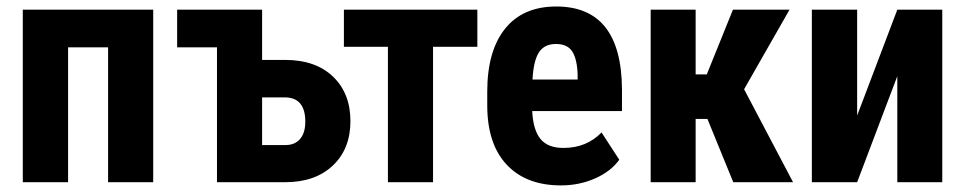

<svg xmlns="http://www.w3.org/2000/svg" viewBox="-20 -558 2956 588"><path d="M449.2 0H311V-413.1H188.5V0H49.8V-528.3H449.2Z M782.7 -259.8V-113.8H855Q882.8 -113.8 898.9 -132.3Q915 -150.9 915 -185.5Q915 -259.8 851.6 -259.8ZM782.7 -374.5H853Q946.8 -374.5 1000 -323.2Q1053.2 -272 1053.2 -187Q1053.2 -102.1 999.3 -51Q945.3 0 853.5 0H644.5V-413.1H522.5V-528.3H782.7Z M1441.9 -414.6H1306.2V0H1168V-414.6H1033.2V-528.3H1441.9Z M1749 -314.5V-327.1Q1748 -374.5 1733.4 -398.9Q1718.8 -423.3 1682.6 -423.3Q1647 -423.3 1630.4 -397.5Q1613.8 -371.6 1610.8 -314.5ZM1683.6 -538.1Q1882.8 -538.1 1884.8 -285.6V-217.8H1609.9Q1612.8 -159.2 1635.7 -131.8Q1658.7 -104.5 1706.5 -105Q1775.9 -105 1822.3 -152.3L1876.5 -68.8Q1851.1 -33.2 1802.7 -11.7Q1754.4 9.8 1697.8 9.8Q1591.3 9.8 1531.7 -53.7Q1472.2 -117.2 1472.2 -235.4V-277.3Q1472.2 -402.3 1526.9 -470.2Q1581.5 -538.1 1683.6 -538.1Z M2110.4 -193.8V0H1972.7V-528.3H2110.4V-330.1H2144.5L2224.6 -528.3H2397.9L2258.8 -284.7L2408.7 0H2225.6L2146.5 -193.8Z M2865.7 -528.3V0H2728V-324.7L2605 0H2466.3V-528.3H2605V-204.1L2728 -528.3Z"/></svg>

Font: RobotoCondensed-Bold
Style: Bold
Weight: 700
Designer: Google
Version: Version 2.001240; 2014